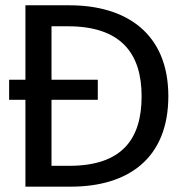

<svg xmlns="http://www.w3.org/2000/svg" viewBox="-20 -699 707 719"><path d="M75.2 -679.2V0H245.1C458 0 610.4 -104 610.4 -338.9C610.4 -573.7 453.1 -679.2 240.2 -679.2ZM233.9 -600.6C432.6 -600.6 510.3 -499.5 510.3 -338.4C510.3 -179.2 438 -78.1 239.3 -78.1H172.9V-600.6ZM346.2 -400.4H14.2V-325.2H346.2Z"/></svg>

Font: Inder
Style: Regular
Weight: 400
Designer: Irina Smirnova
Foundry: Irina Smirnova
Version: Version 1.001